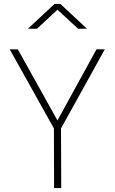

<svg xmlns="http://www.w3.org/2000/svg" viewBox="-20 -949 580 969"><path d="M289 0H253L252 -301L29 -700H70L270 -341L467 -700H509L288 -301ZM255 -929H285L419 -804H374L270 -900L167 -804H121Z"/></svg>

Font: Panefresco 1wt
Style: Regular
Weight: 250
Version: Version 1.000